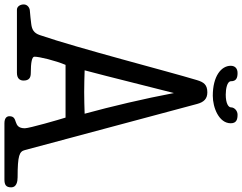

<svg xmlns="http://www.w3.org/2000/svg" viewBox="-158 -880 1066 845"><g transform="rotate(90 374.5 -458.0)"><path d="M410 -793C402 -823 387 -838 359 -838C325 -838 314 -822 305 -792C266 -663 164 -267 107 -101C98 -74 82 -66 58 -63C52 -62 6 -57 1 -57C-12 -57 -28 -47 -28 -30C-28 -12 -17 0 -5 0H273C299 0 307 -14 307 -29C307 -53 295 -61 274 -61C228 -61 202 -66 202 -77C202 -99 219 -169 238 -214H470C479 -186 517 -54 517 -35C517 22 464 -9 464 33C464 44 471 55 495 55H742C765 55 777 49 777 25C777 2 752 -3 733 -3C636 -3 619 -11 613 -35ZM362 -691C386 -563 421 -415 453 -298C429 -297 382 -296 358 -296C317 -296 303 -297 262 -298C291 -406 343 -619 362 -691ZM495 -941C495 -967 477 -971 457 -971C440 -971 425 -957 425 -942C425 -931 408 -919 369 -919C344 -919 310 -925 310 -942C310 -964 297 -971 274 -971C252 -971 242 -958 242 -941C242 -899 288 -862 374 -862C426 -862 495 -889 495 -941Z"/></g></svg>

Font: Life Savers
Style: ExtraBold
Weight: 800
Designer: Pablo Impallari, Rodrigo Fuenzalida, Brenda Gallo
Foundry: Pablo Impallari, Rodrigo Fuenzalida, Brenda Gallo
Version: Version 3.000